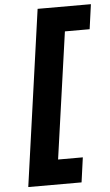

<svg xmlns="http://www.w3.org/2000/svg" viewBox="-61 -785 578 1005"><g transform="rotate(-5 228.0 -282.5)"><path d="M46 180H326L344 50H214L308 -615H438L456 -745H176Z"/></g></svg>

Font: Mluvka ExtraBold
Style: Italic
Weight: 800
Italic angle: -8°
Designer: Modified by Jiří Krblich, Original typeface by Gumpita Rahayu
Foundry: Gumpita Rahayu & Jiří Krblich
Version: Version 2.000;Glyphs 3.1.1 (3134)